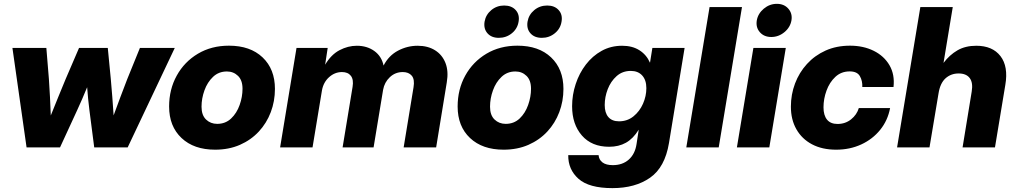

<svg xmlns="http://www.w3.org/2000/svg" viewBox="-20 -764 5266 995"><path d="M117.7 0 44.4 -515.6H220.2L233.4 -354.5Q236.8 -309.6 239 -261.5Q241.2 -213.4 243.2 -165.5Q262.7 -213.4 282 -261.5Q301.3 -309.6 320.3 -354.5L389.6 -515.6H538.6L554.2 -354.5Q558.6 -309.6 562 -261.5Q565.4 -213.4 568.8 -166Q586.4 -213.4 604 -261.2Q621.6 -309.1 639.6 -354.5L705.1 -515.6H885.7L641.6 0H468.3L443.4 -192.9Q439.5 -221.2 436.8 -251.2Q434.1 -281.2 431.6 -312Q418.9 -281.2 406 -251.2Q393.1 -221.2 379.9 -192.9L291 0Z M1094.7 11.7Q984.9 11.7 920.7 -48.8Q856.4 -109.4 856.4 -211.9Q856.4 -300.8 896 -372.3Q935.5 -443.8 1005.6 -485.6Q1075.7 -527.3 1166.5 -527.3Q1276.9 -527.3 1340.8 -466.6Q1404.8 -405.8 1404.8 -303.2Q1404.8 -239.7 1383.3 -182.9Q1361.8 -126 1321.3 -82.3Q1280.8 -38.6 1223.4 -13.4Q1166 11.7 1094.7 11.7ZM1105.5 -122.1Q1148.4 -122.1 1177.7 -149.9Q1207 -177.7 1221.9 -220Q1236.8 -262.2 1236.8 -304.2Q1236.8 -348.1 1213.4 -370.8Q1189.9 -393.6 1155.8 -393.6Q1113.3 -393.6 1084 -365.7Q1054.7 -337.9 1039.6 -295.9Q1024.4 -253.9 1024.4 -210.9Q1024.4 -167 1047.9 -144.5Q1071.3 -122.1 1105.5 -122.1Z M1431.6 0 1516.6 -515.6H1678.2L1665 -428.7Q1695.8 -481 1739.5 -503.9Q1783.2 -526.9 1829.1 -526.9Q1881.8 -526.9 1919.7 -499.8Q1957.5 -472.7 1967.8 -424.3Q1994.6 -476.1 2042.7 -501.5Q2090.8 -526.9 2144 -526.9Q2197.3 -526.9 2234.6 -503.4Q2272 -480 2288.6 -437.5Q2305.2 -395 2295.4 -337.4L2240.2 0H2071.8L2123 -311.5Q2129.9 -352.5 2114 -371.6Q2098.1 -390.6 2067.4 -390.6Q2028.3 -390.6 2000.2 -364Q1972.2 -337.4 1965.3 -298.3L1916 0H1755.4L1807.1 -313.5Q1813.5 -351.6 1798.3 -371.1Q1783.2 -390.6 1752.4 -390.6Q1714.8 -390.6 1685.3 -364Q1655.8 -337.4 1648.4 -294.9L1599.6 0Z M2589.8 11.7Q2480 11.7 2415.8 -48.8Q2351.6 -109.4 2351.6 -211.9Q2351.6 -300.8 2391.1 -372.3Q2430.7 -443.8 2500.7 -485.6Q2570.8 -527.3 2661.6 -527.3Q2772 -527.3 2835.9 -466.6Q2899.9 -405.8 2899.9 -303.2Q2899.9 -239.7 2878.4 -182.9Q2856.9 -126 2816.4 -82.3Q2775.9 -38.6 2718.5 -13.4Q2661.1 11.7 2589.8 11.7ZM2600.6 -122.1Q2643.6 -122.1 2672.9 -149.9Q2702.1 -177.7 2717 -220Q2731.9 -262.2 2731.9 -304.2Q2731.9 -348.1 2708.5 -370.8Q2685.1 -393.6 2650.9 -393.6Q2608.4 -393.6 2579.1 -365.7Q2549.8 -337.9 2534.7 -295.9Q2519.5 -253.9 2519.5 -210.9Q2519.5 -167 2543 -144.5Q2566.4 -122.1 2600.6 -122.1ZM2788.1 -567.9Q2749.5 -567.9 2728.8 -591.6Q2708 -615.2 2713.9 -651.9Q2720.2 -688 2748.8 -711.7Q2777.3 -735.4 2815.9 -735.4Q2854 -735.4 2875.2 -711.7Q2896.5 -688 2890.1 -651.9Q2884.3 -615.2 2855.2 -591.6Q2826.2 -567.9 2788.1 -567.9ZM2564.9 -567.9Q2526.9 -567.9 2506.1 -591.6Q2485.4 -615.2 2491.2 -651.9Q2497.6 -688 2526.1 -711.7Q2554.7 -735.4 2592.8 -735.4Q2631.3 -735.4 2652.6 -711.7Q2673.8 -688 2667.5 -651.9Q2661.6 -615.2 2632.6 -591.6Q2603.5 -567.9 2564.9 -567.9Z M3153.8 210.9Q3032.2 210.9 2978 162.6Q2923.8 114.3 2924.8 40H3082Q3084 64 3102.5 77.9Q3121.1 91.8 3155.8 91.8Q3206.1 91.8 3238.5 63Q3271 34.2 3278.8 -17.6L3290 -91.3H3289.6Q3261.2 -45.4 3223.9 -24.4Q3186.5 -3.4 3136.7 -3.4Q3046.4 -3.4 2995.6 -61.8Q2944.8 -120.1 2944.8 -213.4Q2944.8 -272.5 2963.4 -328.6Q2981.9 -384.8 3016.1 -429.4Q3050.3 -474.1 3097.9 -500.5Q3145.5 -526.9 3204.1 -526.9Q3257.3 -526.9 3293.9 -503.4Q3330.6 -480 3348.1 -439.5H3348.6L3360.8 -515.6H3527.8L3446.8 -22.5Q3425.8 103.5 3348.6 157.2Q3271.5 210.9 3153.8 210.9ZM3188 -135.3Q3231 -135.3 3262.9 -161.1Q3294.9 -187 3312.3 -226.6Q3329.6 -266.1 3329.6 -307.1Q3329.6 -349.1 3308.1 -372.8Q3286.6 -396.5 3249 -396.5Q3205.6 -396.5 3175.3 -369.4Q3145 -342.3 3129.4 -301.8Q3113.8 -261.2 3113.8 -219.7Q3113.8 -179.2 3132.8 -157.2Q3151.9 -135.3 3188 -135.3Z M3825.2 -727.5 3704.6 0H3536.6L3657.2 -727.5Z M3798.8 0 3884.3 -515.6H4052.2L3966.8 0ZM3977.1 -572.3Q3939.5 -572.3 3917.7 -597.2Q3896 -622.1 3901.9 -658.2Q3908.2 -693.8 3938.2 -719Q3968.3 -744.1 4005.9 -744.1Q4043.5 -744.1 4065.4 -719Q4087.4 -693.8 4081.5 -658.2Q4075.2 -622.1 4044.9 -597.2Q4014.6 -572.3 3977.1 -572.3Z M4313 11.7Q4240.7 11.7 4188.2 -16.1Q4135.7 -43.9 4107.2 -94Q4078.6 -144 4078.6 -211.4Q4078.6 -274.4 4100.1 -331.3Q4121.6 -388.2 4161.9 -432.4Q4202.1 -476.6 4258.5 -502Q4314.9 -527.3 4384.8 -527.3Q4454.1 -527.3 4507.8 -500.7Q4561.5 -474.1 4589.6 -425.8Q4617.7 -377.4 4610.4 -313H4448.7Q4450.2 -345.2 4436 -369.6Q4421.9 -394 4383.3 -394Q4339.4 -394 4309.1 -365.7Q4278.8 -337.4 4263.2 -294.4Q4247.6 -251.5 4247.6 -208Q4247.6 -166.5 4265.9 -144Q4284.2 -121.6 4320.3 -121.6Q4360.8 -121.6 4390.6 -145.5Q4420.4 -169.4 4430.7 -204.1H4592.8Q4580.6 -139.6 4541.3 -91.1Q4502 -42.5 4443.1 -15.4Q4384.3 11.7 4313 11.7Z M4843.8 -280.3 4796.9 0H4628.9L4749.5 -727.5H4917.5L4869.6 -438Q4900.9 -479.5 4941.9 -503.2Q4982.9 -526.9 5039.1 -526.9Q5123.5 -526.9 5164.8 -473.1Q5206.1 -419.4 5189.9 -324.2L5136.2 0H4968.3L5015.6 -289.1Q5023.4 -335 5005.6 -359.1Q4987.8 -383.3 4947.8 -383.3Q4908.2 -383.3 4880.1 -358.2Q4852.1 -333 4843.8 -280.3Z"/></svg>

Font: Inter Display ExtraBold
Style: Italic
Weight: 800
Italic angle: -9.39999°
Designer: Rasmus Andersson
Foundry: rsms
Version: Version 4.000;git-a52131595